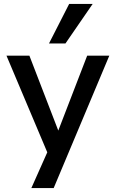

<svg xmlns="http://www.w3.org/2000/svg" viewBox="-20 -780 590 980"><path d="M140 180 238 -40V37L13 -496H130L280 -107H275L425 -496H538L254 180ZM230 -558 333 -760H453L314 -558Z"/></svg>

Font: Nunito Sans 8pt SemiBold
Style: Regular
Weight: 600
Version: Version 3.101;gftools[0.9.27]